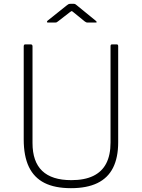

<svg xmlns="http://www.w3.org/2000/svg" viewBox="-20 -974 742 1004"><path d="M598 -230Q598 -150 571 -96.5Q544 -43 489 -16.5Q434 10 351 10Q267 10 212.5 -17.5Q158 -45 131 -101.5Q104 -158 104 -245V-731Q104 -742 112 -742H140Q150 -742 150 -732V-226Q150 -129 200.5 -80.5Q251 -32 353 -32Q422 -32 467.5 -54Q513 -76 535.5 -119.5Q558 -163 558 -229V-733Q558 -742 566 -742H590Q598 -742 598 -733V-230ZM423 -862 364 -910Q357 -916 355 -916Q353 -916 345 -910L283 -862Q278 -858 275.5 -857Q273 -856 268 -856H231Q226 -856 225.5 -859Q225 -862 229 -866L328 -945Q333 -949 337 -951.5Q341 -954 348 -954H366Q372 -954 375.5 -951Q379 -948 382 -946L480 -866Q492 -856 479 -856H438Q434 -856 430.5 -857.5Q427 -859 423 -862Z"/></svg>

Font: Libre Franklin Thin
Style: Regular
Weight: 100
Designer: Pablo Impallari, Rodrigo Fuenzalida, Nhung Nguyen
Foundry: Impallari Type
Version: Version 3.000